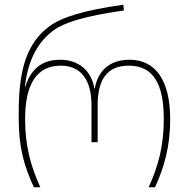

<svg xmlns="http://www.w3.org/2000/svg" viewBox="-20 -790 797 810"><path d="M123 0H150C109 -91 86 -175 86 -287C86 -436 135 -513 237 -513C324 -513 366 -449 366 -347V-190H392V-347C392 -449 428 -513 523 -513C627 -513 671 -436 671 -287C671 -176 648 -89 607 0H634C673 -85 698 -172 698 -287C698 -453 635 -538 526 -538C445 -538 393 -493 380 -417H378C366 -493 310 -538 234 -538C175 -538 115 -515 87 -425H85C99 -544 144 -616 206 -662C248 -693 329 -721 503 -746L500 -770C336 -747 240 -718 187 -678C96 -610 59 -502 59 -318V-287C59 -169 82 -88 123 0Z"/></svg>

Font: Noto Sans Georgian Thin
Style: Regular
Weight: 100
Designer: Monotype Design Team, Akaki Razmadze
Foundry: Google LLC
Version: Version 2.005